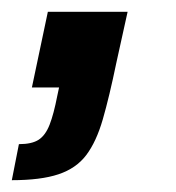

<svg xmlns="http://www.w3.org/2000/svg" viewBox="-57 -148 298 325"><path d="M-37 157 -25 96Q-3 96 8.5 88.5Q20 81 27 63Q34 45 40 14L43 0H-3L24 -128H159L140 -42Q128 16 117 54Q106 92 89 114.5Q72 137 42 147Q12 157 -37 157Z"/></svg>

Font: Saira ExtraCondensed ExtraBold
Style: Italic
Weight: 800
Width: 2
Italic angle: -12°
Designer: Hector Gatti with collaboration of the Omnibus-Type team
Foundry: Omnibus-Type
Version: Version 1.101